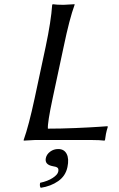

<svg xmlns="http://www.w3.org/2000/svg" viewBox="-20 -668 566 916"><path d="M257.8 43Q286.1 43 298.1 66.4Q310.1 89.8 301.8 128.9Q293 171.4 257.8 196Q222.7 220.7 174.3 228Q168 220.2 171.4 204.1Q208 196.3 231.4 180.9Q254.9 165.5 257.8 150.9Q260.7 137.2 254.2 132.1Q247.6 127 232.4 125Q191.9 117.7 198.7 85.9Q202.6 67.9 219.5 55.4Q236.3 43 257.8 43ZM231.4 -200.2Q206.1 -81.5 208.5 -54.2Q268.1 -54.2 339.1 -57.1Q410.2 -60.1 451.7 -63L493.2 -65.9L494.1 -62Q488.8 -45.9 485.4 -28.8Q485.4 -27.8 481 0L478.5 2.9Q455.1 0 418.9 0H146L93.3 2.9L92.8 0Q117.2 -67.9 145.5 -200.2L197.8 -444.8Q223.6 -566.9 229 -645L231.9 -647.9Q249.5 -645 283.2 -645L335.9 -647.9V-645Q311.5 -578.6 283.7 -444.8Z"/></svg>

Font: Linux Biolinum
Style: Italic
Weight: 400
Italic angle: -12°
Designer: Philipp H. Poll
Foundry: Philipp H. Poll
Version: Version 1.1.3 ; ttfautohint (v0.9)